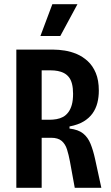

<svg xmlns="http://www.w3.org/2000/svg" viewBox="-20 -897 530 917"><path d="M58 0V-660H236Q260 -660 289 -655.5Q318 -651 346.5 -639Q375 -627 399 -605Q423 -583 437.5 -548.5Q452 -514 452 -464Q452 -433 445 -405.5Q438 -378 422 -355.5Q406 -333 379.5 -317Q353 -301 312 -293V-283Q354 -278 377 -259.5Q400 -241 412.5 -210Q425 -179 434 -138L464 0H337L314 -126Q308 -158 300 -183.5Q292 -209 274.5 -224Q257 -239 224 -239H179V0ZM179 -325H215Q233 -325 250 -328Q267 -331 281 -338.5Q295 -346 306 -360.5Q317 -375 323 -396.5Q329 -418 329 -449Q329 -476 324 -496Q319 -516 309 -528.5Q299 -541 285.5 -548Q272 -555 256 -558Q240 -561 223 -561H179ZM268 -725H173L230 -877H350Z"/></svg>

Font: Bricolage Grotesque Condensed SemiBold
Style: Regular
Weight: 600
Width: 3
Designer: Mathieu Triay
Foundry: Atelier Triay
Version: Version 1.000;gftools[0.9.30]